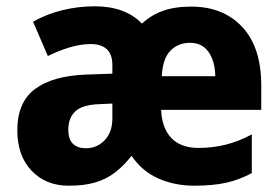

<svg xmlns="http://www.w3.org/2000/svg" viewBox="-20 -580 888 610"><path d="M588 -559Q689 -559 749.5 -494.5Q810 -430 810 -309V-231H492Q494 -174 524 -142Q554 -110 611 -110Q654 -110 695.5 -120Q737 -130 780 -153V-30Q741 -9 699 0.5Q657 10 597 10Q535 10 483 -13Q431 -36 398 -85Q371 -51 343.5 -30.5Q316 -10 281.5 0Q247 10 198 10Q126 10 80.5 -37.5Q35 -85 35 -166Q35 -255 91 -297Q147 -339 253 -343L337 -346V-373Q337 -408 319 -424Q301 -440 269 -440Q237 -440 203 -430Q169 -420 132 -402L85 -511Q127 -535 177.5 -547.5Q228 -560 281 -560Q378 -560 431 -505Q460 -532 497.5 -545.5Q535 -559 588 -559ZM584 -444Q546 -444 521.5 -419Q497 -394 494 -338H664Q663 -386 642.5 -415Q622 -444 584 -444ZM294 -249Q241 -247 219 -226Q197 -205 197 -168Q197 -137 212 -123Q227 -109 253 -109Q288 -109 312.5 -134.5Q337 -160 337 -204V-251Z"/></svg>

Font: Noto Sans Kannada SemiCondensed ExtraBold
Style: Regular
Weight: 800
Width: 4
Designer: Jelle Bosma - Monotype Design Team
Foundry: Monotype Imaging Inc.
Version: Version 2.005; ttfautohint (v1.8.4.7-5d5b)